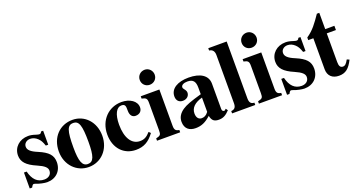

<svg xmlns="http://www.w3.org/2000/svg" viewBox="-44 -1274 3470 1870"><g transform="rotate(-20 1691.0 -338.5)"><path d="M340 -326V-471H318C312 -456 306 -451 293 -451C287 -451 278 -453 262 -458C230 -469 207 -473 184 -473C93 -473 27 -411 27 -327C27 -261 68 -215 169 -172C238 -142 265 -117 265 -85C265 -46 235 -20 190 -20C120 -20 74 -65 53 -152H25V13H50C61 -8 67 -15 76 -15C81 -15 89 -13 99 -9C128 3 179 14 207 14C298 14 361 -48 361 -138C361 -209 323 -252 223 -294C155 -322 127 -348 127 -382C127 -415 155 -440 193 -440C220 -440 246 -429 268 -408C289 -388 300 -369 315 -326Z M865 -229C865 -371 769 -473 643 -473C511 -473 414 -374 414 -228C414 -86 514 14 639 14C768 14 865 -88 865 -229ZM718 -218C718 -69 698 -17 640 -17C582 -17 561 -73 561 -218C561 -389 579 -442 640 -442C699 -442 718 -389 718 -218Z M1301 -109C1264 -67 1235 -53 1194 -53C1107 -53 1055 -137 1055 -273C1055 -382 1090 -442 1139 -442C1181 -442 1181 -419 1181 -372C1181 -324 1203 -299 1237 -299C1279 -299 1305 -324 1305 -363C1305 -427 1238 -473 1151 -473C1018 -473 914 -371 914 -222C914 -79 1003 14 1128 14C1208 14 1264 -16 1319 -91Z M1548 -613C1548 -656 1514 -691 1472 -691C1427 -691 1393 -657 1393 -613C1393 -569 1426 -536 1470 -536C1514 -536 1548 -569 1548 -613ZM1589 0V-24C1554 -29 1541 -42 1541 -85V-461H1348V-437C1392 -428 1402 -418 1402 -373V-88C1402 -42 1395 -35 1349 -24V0Z M2084 -64 2074 -54C2071 -51 2068 -50 2063 -50C2049 -50 2042 -61 2042 -78V-339C2042 -425 1968 -473 1846 -473C1733 -473 1655 -427 1655 -347C1655 -305 1679 -279 1720 -279C1760 -279 1788 -305 1788 -339C1788 -353 1782 -365 1769 -381C1760 -391 1758 -398 1758 -404C1758 -428 1787 -441 1823 -441C1882 -441 1904 -412 1904 -348V-280C1788 -247 1741 -229 1703 -204C1658 -174 1636 -136 1636 -92C1636 -18 1682 14 1746 14C1804 14 1850 -5 1905 -55C1916 -4 1938 14 1987 14C2030 14 2061 -2 2099 -43ZM1904 -97C1882 -66 1858 -57 1834 -57C1804 -57 1782 -80 1782 -124C1782 -182 1824 -223 1904 -245Z M2367 0V-24C2334 -25 2317 -41 2317 -87V-676H2126V-652C2161 -649 2178 -624 2178 -587V-87C2178 -43 2161 -27 2127 -24V0Z M2604 -613C2604 -656 2570 -691 2528 -691C2483 -691 2449 -657 2449 -613C2449 -569 2482 -536 2526 -536C2570 -536 2604 -569 2604 -613ZM2645 0V-24C2610 -29 2597 -42 2597 -85V-461H2404V-437C2448 -428 2458 -418 2458 -373V-88C2458 -42 2451 -35 2405 -24V0Z M3007 -326V-471H2985C2979 -456 2973 -451 2960 -451C2954 -451 2945 -453 2929 -458C2897 -469 2874 -473 2851 -473C2760 -473 2694 -411 2694 -327C2694 -261 2735 -215 2836 -172C2905 -142 2932 -117 2932 -85C2932 -46 2902 -20 2857 -20C2787 -20 2741 -65 2720 -152H2692V13H2717C2728 -8 2734 -15 2743 -15C2748 -15 2756 -13 2766 -9C2795 3 2846 14 2874 14C2965 14 3028 -48 3028 -138C3028 -209 2990 -252 2890 -294C2822 -322 2794 -348 2794 -382C2794 -415 2822 -440 2860 -440C2887 -440 2913 -429 2935 -408C2956 -388 2967 -369 2982 -326Z M3356 -112C3336 -74 3320 -59 3299 -59C3271 -59 3260 -79 3260 -119V-417H3355V-461H3260V-630H3235C3177 -546 3140 -493 3068 -444V-417H3121V-95C3121 -28 3164 12 3233 12C3300 12 3340 -19 3381 -101Z"/></g></svg>

Font: STIXGeneral
Style: Bold
Weight: 700
Designer: MicroPress Inc., with final additions and corrections provided by Coen Hoffman, Elsevier (retired)
Version: Version 1.1.0